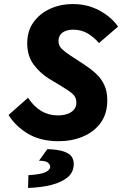

<svg xmlns="http://www.w3.org/2000/svg" viewBox="-20 -683 640 945"><path d="M268 12Q179 12 117.5 -25Q56 -62 22 -117L118 -202Q145 -160 182 -137.5Q219 -115 264 -115Q292 -115 312.5 -122.5Q333 -130 344.5 -144Q356 -158 356 -178Q356 -205 336 -222Q316 -239 282 -259L224 -294Q179 -321 146.5 -364Q114 -407 114 -470Q114 -530 144.5 -573Q175 -616 226 -639.5Q277 -663 340 -663Q410 -663 469 -631.5Q528 -600 561 -552L467 -471Q445 -498 413 -517.5Q381 -537 340 -537Q320 -537 303.5 -531Q287 -525 277.5 -512.5Q268 -500 268 -481Q268 -458 284.5 -442Q301 -426 326 -410L395 -365Q427 -344 452.5 -320.5Q478 -297 493 -265.5Q508 -234 508 -189Q508 -123 475.5 -78.5Q443 -34 388.5 -11Q334 12 268 12ZM118 242 120 179Q178 176 202.5 165Q227 154 227 137Q227 127 215.5 117.5Q204 108 172 108L213 51Q267 53 295 63Q323 73 333 88.5Q343 104 343 124Q343 164 313.5 189Q284 214 233.5 227Q183 240 118 242Z"/></svg>

Font: Source Code Pro ExtraLight ExtraBold
Style: Italic
Weight: 800
Italic angle: -11°
Monospace: yes
Version: Version 1.016;hotconv 1.0.116;makeotfexe 2.5.65601